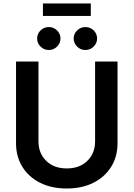

<svg xmlns="http://www.w3.org/2000/svg" viewBox="-20 -1085 776 1116"><path d="M368.2 10.7Q279.3 10.7 212.9 -22.7Q146.5 -56.2 109.9 -115.5Q73.2 -174.8 73.2 -252.4V-727.5H203.6V-263.2Q203.6 -194.8 248.3 -150.4Q293 -106 368.2 -106Q443.4 -106 488 -150.4Q532.7 -194.8 532.7 -263.2V-727.5H663.1V-252.4Q663.1 -174.8 626.2 -115.5Q589.4 -56.2 522.9 -22.7Q456.5 10.7 368.2 10.7ZM507.8 -1064.9V-992.2H229.5V-1064.9ZM263.7 -794.4Q235.4 -794.4 215.6 -814.2Q195.8 -834 195.8 -861.3Q195.8 -888.7 215.6 -908.2Q235.4 -927.7 263.7 -927.7Q291.5 -927.7 311.5 -908.2Q331.5 -888.7 331.5 -861.3Q331.5 -834 311.5 -814.2Q291.5 -794.4 263.7 -794.4ZM476.6 -794.4Q448.2 -794.4 428.2 -814.2Q408.2 -834 408.2 -861.3Q408.2 -888.7 428.2 -908.2Q448.2 -927.7 476.6 -927.7Q504.4 -927.7 524.4 -908.2Q544.4 -888.7 544.4 -861.3Q544.4 -834 524.4 -814.2Q504.4 -794.4 476.6 -794.4Z"/></svg>

Font: Inter SemiBold
Style: Regular
Weight: 600
Designer: Rasmus Andersson
Foundry: rsms
Version: Version 4.001;git-9221beed3